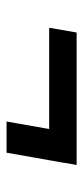

<svg xmlns="http://www.w3.org/2000/svg" viewBox="142 -576 249 574"><g transform="rotate(90 267.0 -288.5)"><path d="M472.7 -392.6 458 -310.5H62.5L76.7 -392.6ZM466.3 -355 436 -183.1H342.8L373 -355Z"/></g></svg>

Font: Roboto
Style: Bold Italic
Weight: 700
Italic angle: -12°
Designer: Christian Robertson
Foundry: Google
Version: Version 3.0